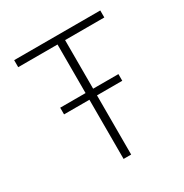

<svg xmlns="http://www.w3.org/2000/svg" viewBox="-168 -862 956 996"><g transform="rotate(-30 310.5 -364.0)"><path d="M52.7 -685.5V-727.5H568.4V-685.5H333.5V0H288.1V-685.5ZM136.2 -354.5V-394.5H484.9V-354.5Z"/></g></svg>

Font: Inter 17pt ExtraLight
Style: Regular
Weight: 250
Version: Version 4.001;git-66647c0bb